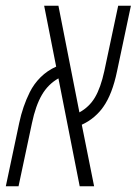

<svg xmlns="http://www.w3.org/2000/svg" viewBox="-52 -650 477 670"><path d="M404.8 -629.9 356.4 -401.4Q339.8 -321.3 308.6 -277.3Q296.4 -259.3 276.9 -242.4Q257.3 -225.6 233.4 -214.8L276.4 0H226.1L151.9 -376.5Q115.7 -356 94 -318.6Q72.3 -281.2 59.6 -220.7L12.7 0H-31.7L15.1 -221.2Q27.3 -278.8 51.8 -328.1Q66.4 -357.4 89.8 -380.6Q113.3 -403.8 144 -417.5L102.1 -629.9H151.9L225.1 -257.8Q259.8 -276.9 279.5 -310.3Q299.3 -343.8 312 -401.9L360.4 -629.9Z"/></svg>

Font: Open Sans Hebrew Condensed Light
Style: Italic
Weight: 300
Width: 3
Italic angle: -12°
Foundry: Ascender Corporation, Yanek Iontef
Version: Version 2.001;PS 002.001;hotconv 1.0.70;makeotf.lib2.5.58329